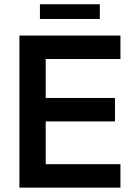

<svg xmlns="http://www.w3.org/2000/svg" viewBox="-20 -860 618 880"><path d="M532 0H69V-697H532V-589.5H189.5V-411H507V-303.5H189.5V-107.5H532ZM437.5 -773H163V-840.5H437.5Z"/></svg>

Font: Acari Sans Neue
Style: Bold
Weight: 700
Designer: Alfredo Marco Pradil (font), Cristiano Sobral (main changes)
Foundry: Hanken Design Co. (font), Cristiano Sobral (main changes)
Version: Version 2.459;March 19, 2022;FontCreator 14.0.0.2808 64-bit;